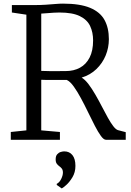

<svg xmlns="http://www.w3.org/2000/svg" viewBox="-20 -771 722 1059"><path d="M39.5 0V-43L125.5 -52V-690L45.5 -702V-743H167.5Q203.5 -743 233 -745Q262.5 -747 286 -749Q309.5 -751 327.5 -751Q421.5 -751 477 -727.8Q532.5 -704.5 556.5 -660.8Q580.5 -617 580.5 -555Q580.5 -508 562.8 -465Q545 -422 511.5 -389.8Q478 -357.5 430.5 -343Q449.5 -331.5 468.2 -306.8Q487 -282 505.5 -250Q524 -218 541.2 -184.8Q558.5 -151.5 574.5 -122.5Q590.5 -93.5 605 -74.8Q619.5 -56 631.5 -53L673.5 -42V0H564.5Q552 0 536.5 -21.2Q521 -42.5 503.2 -77Q485.5 -111.5 466.2 -151.2Q447 -191 427 -228.2Q407 -265.5 387.2 -293.2Q367.5 -321 348.5 -330Q337 -330 316.5 -330Q296 -330 273.5 -330Q251 -330 232.8 -330.2Q214.5 -330.5 207.5 -331V-52L310.5 -43V0ZM342.5 -379Q387 -379 421 -397.5Q455 -416 474.2 -453.5Q493.5 -491 493.5 -548Q493.5 -592.5 477.2 -627.2Q461 -662 420.5 -682Q380 -702 307.5 -702Q293.5 -702 277 -701Q260.5 -700 242.8 -698.5Q225 -697 207.5 -696V-380Q225 -379 252.2 -378.8Q279.5 -378.5 305 -378.8Q330.5 -379 342.5 -379ZM396 144Q396 179.5 379.5 206.8Q363 234 344.8 250Q326.5 266 321 268H320L293 249V243Q308 235.5 317.5 216Q327 196.5 327 181Q327 166 320.2 158Q313.5 150 306 145Q298.5 139.5 292.8 131.5Q287 123.5 287 108Q287 89.5 295.5 80Q304 70.5 315 67.2Q326 64 333 64H335Q363 64 379.5 84.5Q396 105 396 144Z"/></svg>

Font: Merriweather Light
Style: Regular
Weight: 300
Version: Version 2.100